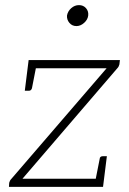

<svg xmlns="http://www.w3.org/2000/svg" viewBox="-20 -731 504 751"><path d="M15 0 16 -16Q17 -20 19 -24Q21 -28 25 -32L397 -464H88L92 -496H449L447 -479Q446 -475 444 -471Q442 -467 438 -463L68 -32H387L383 0ZM122 -473 105 -386Q104 -382 101 -379Q98 -376 93 -376H77L88 -464ZM353 -24 370 -110Q370 -114 373 -117Q376 -120 382 -120H398L387 -32ZM279 -629Q262 -629 251.5 -641.5Q241 -654 242 -670Q245 -687 258.5 -699Q272 -711 289 -711Q306 -711 316.5 -699Q327 -687 325 -670Q323 -654 309 -641.5Q295 -629 279 -629Z"/></svg>

Font: Aleo ExtraLight
Style: Italic
Weight: 250
Italic angle: -7°
Designer: Alessio Laiso
Foundry: Alessio Laiso
Version: Version 2.001;gftools[0.9.29]